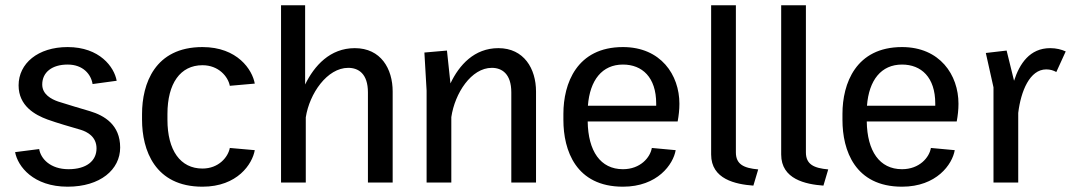

<svg xmlns="http://www.w3.org/2000/svg" viewBox="-20 -695 4078 731"><path d="M37.5 -115.8C47.5 -61.7 106.7 15.8 237.5 15.8C361.7 15.8 437.5 -49.2 437.5 -133.3C437.5 -220 377.5 -255 322.5 -271.7C291.7 -280.8 237.5 -296.7 201.7 -308.3C175 -317.5 140.8 -335.8 140.8 -373.3C140.8 -420 178.3 -449.2 237.5 -449.2C296.7 -449.2 326.7 -411.7 332.5 -375L424.2 -387.5C415 -440 359.2 -515.8 237.5 -515.8C124.2 -515.8 50.8 -453.3 50.8 -370C50.8 -291.7 113.3 -257.5 160.8 -240C197.5 -226.7 250 -211.7 287.5 -200.8C311.7 -193.3 347.5 -175 347.5 -130C347.5 -82.5 309.2 -50.8 240.8 -50.8C171.7 -50.8 135 -90.8 129.2 -127.5Z M520.8 -239.2C520.8 -124.2 569.2 15.8 750.8 15.8C884.2 15.8 940.8 -70.8 950 -123.3L855 -131.7C848.3 -96.7 812.5 -53.3 750.8 -53.3C666.7 -53.3 617.5 -122.5 617.5 -239.2V-260.8C617.5 -377.5 666.7 -446.7 750.8 -446.7C812.5 -446.7 848.3 -403.3 855 -368.3L950 -376.7C940.8 -429.2 884.2 -515.8 750.8 -515.8C569.2 -515.8 520.8 -375.8 520.8 -260.8Z M1050 0H1144.2V-248.3C1158.3 -339.2 1225.8 -436.7 1305.8 -436.7C1345 -436.7 1380.8 -414.2 1380.8 -343.3V0H1475V-346.7C1475 -433.3 1430 -511.7 1330.8 -511.7C1236.7 -511.7 1176.7 -445 1141.7 -373.3V-675H1050Z M1604.2 0H1698.3V-249.2C1711.7 -340 1774.2 -436.7 1852.5 -436.7C1890.8 -436.7 1926.7 -414.2 1926.7 -343.3V0H2020.8V-346.7C2020.8 -433.3 1975 -511.7 1877.5 -511.7C1785.8 -511.7 1728.3 -447.5 1695 -377.5L1681.7 -502.5L1595.8 -495L1604.2 -350Z M2125 -238.3C2125 -122.5 2172.5 15.8 2351.7 15.8C2483.3 15.8 2543.3 -69.2 2552.5 -123.3L2461.7 -131.7C2455.8 -95.8 2418.3 -50.8 2351.7 -50.8C2265.8 -50.8 2219.2 -120 2217.5 -232.5H2560C2564.2 -255 2566.7 -277.5 2566.7 -300C2566.7 -410 2495.8 -515.8 2351.7 -515.8C2175.8 -515.8 2125 -376.7 2125 -261.7ZM2218.3 -292.5C2225.8 -390 2272.5 -449.2 2351.7 -449.2C2425 -449.2 2478.3 -400.8 2478.3 -300.8V-292.5Z M2687.5 -106.7C2687.5 -12.5 2780.8 6.7 2848.3 11.7L2866.7 -50C2811.7 -55 2781.7 -69.2 2781.7 -115V-675H2687.5Z M2954.2 -106.7C2954.2 -12.5 3047.5 6.7 3115 11.7L3133.3 -50C3078.3 -55 3048.3 -69.2 3048.3 -115V-675H2954.2Z M3187.5 -238.3C3187.5 -122.5 3235 15.8 3414.2 15.8C3545.8 15.8 3605.8 -69.2 3615 -123.3L3524.2 -131.7C3518.3 -95.8 3480.8 -50.8 3414.2 -50.8C3328.3 -50.8 3281.7 -120 3280 -232.5H3622.5C3626.7 -255 3629.2 -277.5 3629.2 -300C3629.2 -410 3558.3 -515.8 3414.2 -515.8C3238.3 -515.8 3187.5 -376.7 3187.5 -261.7ZM3280.8 -292.5C3288.3 -390 3335 -449.2 3414.2 -449.2C3487.5 -449.2 3540.8 -400.8 3540.8 -300.8V-292.5Z M3733.3 -493.3 3762.5 -362.5V0H3856.7V-265C3866.7 -348.3 3900.8 -430.8 3963.3 -430.8C3979.2 -430.8 3990.8 -426.7 4001.7 -420.8L4037.5 -499.2C4020.8 -506.7 4001.7 -511.7 3978.3 -511.7C3900.8 -511.7 3861.7 -452.5 3840.8 -387.5L3812.5 -502.5Z"/></svg>

Font: Boon Medium
Style: Regular
Weight: 500
Designer: Sungsit Sawaiwan
Foundry: FontUni
Version: Version 2.0